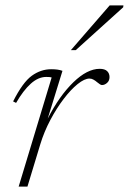

<svg xmlns="http://www.w3.org/2000/svg" viewBox="-20 -690 476 710"><path d="M171 -403.5Q168.5 -404.5 164 -405Q159.5 -405.5 151 -405.5Q121.5 -405.5 93.8 -380.5Q66 -355.5 39.5 -309.5L28.5 -315Q64 -385.5 97.5 -409.8Q131 -434 169.5 -434Q196 -434 211 -428L156.5 -251.5Q199.5 -335.5 251 -385.5Q302.5 -435.5 348.5 -435.5Q367.5 -435.5 376.2 -427Q385 -418.5 385 -405Q385 -391.5 376 -383.5Q367 -375.5 357 -375.5Q353.5 -375.5 348.8 -378.8Q344 -382 338.5 -386.5Q333.5 -391 326.2 -395.2Q319 -399.5 311 -399.5Q292.5 -399.5 267.2 -379.2Q242 -359 215.5 -324.2Q189 -289.5 166 -246Q143 -202.5 129 -156.5L81.5 0H49ZM242 -504.5 385.5 -670H436.5L435.5 -663L260 -504.5Z"/></svg>

Font: Newsreader Text ExtraLight
Style: Italic
Weight: 275
Italic angle: -17°
Designer: Hugues Gentile
Foundry: Production Type
Version: Version 1.001